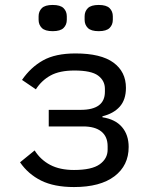

<svg xmlns="http://www.w3.org/2000/svg" viewBox="-20 -744 640 776"><path d="M193 -618Q162 -618 149 -631Q136 -644 136 -664V-678Q136 -698 149 -711Q162 -724 193 -724Q224 -724 237 -711Q250 -698 250 -678V-664Q250 -644 237 -631Q224 -618 193 -618ZM379 -618Q348 -618 335 -631Q322 -644 322 -664V-678Q322 -698 335 -711Q348 -724 379 -724Q410 -724 423 -711Q436 -698 436 -678V-664Q436 -644 423 -631Q410 -618 379 -618ZM279 12Q199 12 146.5 -14Q94 -40 61 -88L120 -136Q144 -98 183 -77.5Q222 -57 279 -57Q351 -57 383 -80Q415 -103 415 -139V-153Q415 -192 389.5 -212.5Q364 -233 316 -233H177V-300H306Q404 -300 404 -373V-385Q404 -418 376.5 -438.5Q349 -459 281 -459Q221 -459 184.5 -439Q148 -419 125 -383L69 -421Q104 -472 154 -500Q204 -528 285 -528Q388 -528 438.5 -491Q489 -454 489 -389Q489 -341 464 -313Q439 -285 394 -274V-270Q446 -262 473 -230.5Q500 -199 500 -150Q500 -75 442.5 -31.5Q385 12 279 12Z"/></svg>

Font: PlemolJP35 Console
Style: Regular
Weight: 400
Version: v2.0.3; ttfautohint (v1.8.4.7-5d5b-dirty) -l 6 -r 45 -G 200 